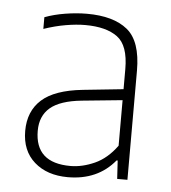

<svg xmlns="http://www.w3.org/2000/svg" viewBox="-40 -784 467 523"><g transform="rotate(5 193.0 -522.0)"><path d="M164 -298Q107 -298 72.2 -328.8Q37.5 -359.5 37.5 -413.5Q37.5 -467.5 72.5 -499Q107.5 -530.5 184 -538.5L294.5 -550V-605Q294.5 -669.5 263.8 -692.2Q233 -715 175.5 -715Q151.5 -715 122.2 -710Q93 -705 62.5 -694.5V-726.5Q87.5 -736 118.5 -741Q149.5 -746 177.5 -746Q250 -746 288.2 -715Q326.5 -684 326.5 -603.5V-305H298.5L295.5 -355H292.5Q245.5 -298 164 -298ZM71.5 -417Q71.5 -329 168.5 -329Q200.5 -329 234.5 -344.2Q268.5 -359.5 294.5 -395.5V-520L184 -509Q125 -503 98.2 -480.2Q71.5 -457.5 71.5 -417Z"/></g></svg>

Font: Encode Sans SemiCondensed SemiCondensed Thin
Style: Regular
Weight: 100
Width: 4
Designer: Multiple Designers
Foundry: Impallari Type
Version: Version 3.000; ttfautohint (v1.8.3) -l 8 -r 50 -G 200 -x 14 